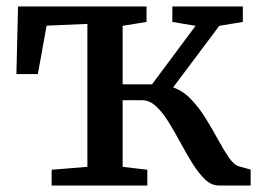

<svg xmlns="http://www.w3.org/2000/svg" viewBox="-20 -571 804 591"><path d="M139 0V-48.5L249 -57.5V-497.5L123.5 -492L96.5 -343H30.5L35.5 -551H431V-503.5L357.5 -491.5V-311.5H448L582 -491.5L510.5 -503.5V-551H727.5V-503.5L655 -491.5L513 -302Q544 -291 569 -264.5Q594 -238 614.2 -205Q634.5 -172 651.8 -140.2Q669 -108.5 684.5 -86Q700 -63.5 715.5 -59L751.5 -49V0H653.5Q630.5 0 610.8 -19Q591 -38 572.5 -67.8Q554 -97.5 536 -131Q518 -164.5 499.5 -194.5Q481 -224.5 460.8 -243.5Q440.5 -262.5 417.5 -262.5H357.5V-57.5L433.5 -48.5V0Z"/></svg>

Font: Merriweather 28pt Medium
Style: Regular
Weight: 500
Version: Version 2.100